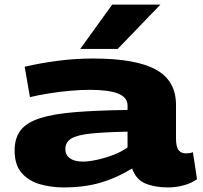

<svg xmlns="http://www.w3.org/2000/svg" viewBox="-20 -810 888 840"><path d="M44 -152Q44 -207 71 -241Q98 -275 157 -293.5Q216 -312 310 -319.5Q404 -327 538 -329V-348Q538 -384 497 -400.5Q456 -417 373 -417Q335 -417 288.5 -413Q242 -409 195 -401.5Q148 -394 111 -385L88 -518Q156 -534 233 -544Q310 -554 387 -554Q574 -554 662 -505.5Q750 -457 750 -351V-205Q750 -167 761.5 -153Q773 -139 792 -139Q799 -139 807.5 -140Q816 -141 824 -144L842 -26Q817 -8 783 1Q749 10 715 10Q658 10 616.5 -7Q575 -24 558 -73Q492 -32 420.5 -11Q349 10 258 10Q204 10 155 -4Q106 -18 75 -53Q44 -88 44 -152ZM266 -158Q266 -131 286.5 -117Q307 -103 344 -103Q367 -103 402.5 -110.5Q438 -118 475 -132Q512 -146 538 -165V-234Q440 -232 380 -226Q320 -220 293 -204.5Q266 -189 266 -158ZM331 -596 471 -790H682L495 -596Z"/></svg>

Font: Georama ExtraExtended
Style: Bold
Weight: 700
Width: 8
Designer: Jean-Baptiste Levee
Foundry: Production Type
Version: Version 1.000